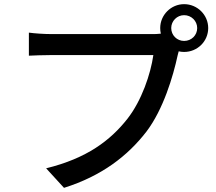

<svg xmlns="http://www.w3.org/2000/svg" viewBox="-20 -860 1040 924"><path d="M866 -663C832 -663 804 -690 804 -725C804 -759 832 -787 866 -787C901 -787 929 -759 929 -725C929 -690 901 -663 866 -663ZM227 -696C194 -696 147 -699 119 -703V-592C144 -593 184 -595 227 -595H718C705 -504 662 -376 593 -288C511 -184 398 -98 202 -50L288 44C469 -13 594 -109 685 -227C766 -334 813 -492 835 -594L840 -613C848 -611 857 -610 866 -610C930 -610 982 -661 982 -725C982 -788 930 -840 866 -840C803 -840 751 -788 751 -725C751 -716 752 -707 754 -698C739 -696 724 -696 712 -696Z"/></svg>

Font: Noto Sans CJK JP Medium
Style: Regular
Weight: 500
Designer: Ryoko NISHIZUKA (kana & ideographs); Paul D. Hunt (Latin, Greek & Cyrillic); Wenlong ZHANG (bopomofo); Sandoll Communica
Foundry: Adobe Systems Incorporated
Version: Version 1.004;PS 1.004;hotconv 1.0.82;makeotf.lib2.5.63406